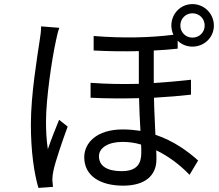

<svg xmlns="http://www.w3.org/2000/svg" viewBox="-20 -890 1071 939"><path d="M131 -282C131 -149 147 -41 168 29L239 24C238 14 237 -1 236 -11C236 -22 238 -40 241 -54C251 -102 286 -203 311 -271L269 -304C253 -265 229 -205 214 -160C207 -208 205 -248 205 -296C205 -406 233 -597 253 -688C256 -706 264 -738 270 -754L181 -761C181 -740 178 -714 174 -692C162 -611 131 -427 131 -282ZM392 -121C392 -28 473 18 582 18C688 18 745 -30 745 -111C745 -124 745 -139 744 -155C802 -127 858 -86 907 -35L949 -105C901 -148 832 -200 740 -231C738 -288 734 -351 733 -412C800 -416 862 -421 914 -427V-500C860 -494 798 -488 732 -484V-643C774 -645 813 -648 849 -652V-691C867 -673 893 -662 921 -662C979 -662 1026 -707 1026 -765C1026 -823 979 -870 921 -870C863 -870 818 -823 818 -765C818 -749 822 -734 828 -720C717 -706 586 -702 438 -714V-643C517 -639 591 -638 659 -640V-480C582 -478 502 -479 423 -485V-412C501 -408 583 -408 660 -410C661 -358 664 -300 667 -250C640 -254 611 -257 581 -257C451 -257 392 -190 392 -121ZM464 -126C464 -167 509 -196 579 -196C609 -196 640 -192 670 -183C671 -167 671 -153 671 -143C671 -91 651 -53 575 -53C507 -53 464 -76 464 -126ZM862 -765C862 -799 888 -825 921 -825C955 -825 981 -799 981 -765C981 -732 955 -706 921 -706C888 -706 862 -732 862 -765Z"/></svg>

Font: GenEiGothic-pro-Regular
Style: Regular
Weight: 400
Designer: Ryoko NISHIZUKA (kana & ideographs); Paul D. Hunt (Latin, Greek & Cyrillic); Wenlong ZHANG (bopomofo); Sandoll Communica
Foundry: Adobe Systems Incorporated; o_tamon
Version: Version 1.000.140830